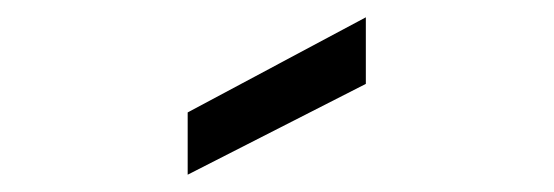

<svg xmlns="http://www.w3.org/2000/svg" viewBox="-20 -740 640 222"><path d="M197 -538V-610L403 -720V-643Z"/></svg>

Font: DM Mono Light
Style: Regular
Weight: 300
Designer: Colophon Foundry
Foundry: Colophon Foundry
Version: Version 1.000; ttfautohint (v1.8.2.53-6de2)